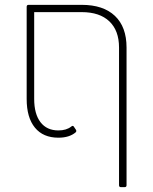

<svg xmlns="http://www.w3.org/2000/svg" viewBox="-20 -562 632 792"><path d="M317 -542Q406 -542 454 -496.5Q502 -451 502 -366V202Q502 210 494 210H479Q471 210 471 202V-366Q471 -436 431 -474Q391 -512 317 -512H121V-154Q121 -92 147 -58Q173 -24 221 -24Q254 -24 274 -40Q281 -46 285 -39L293 -27Q297 -21 292 -16Q266 6 221 6Q158 6 124 -35.5Q90 -77 90 -154V-534Q90 -542 98 -542Z"/></svg>

Font: LINE Seed Sans TH App Thin
Style: Regular
Weight: 250
Designer: Dalton Maag Ltd | Thai characters by Cadson Demak Co.,Ltd.
Foundry: Dalton Maag Ltd
Version: Version 1.003